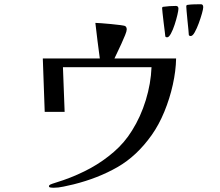

<svg xmlns="http://www.w3.org/2000/svg" viewBox="-20 -860 1040 906"><path d="M811 -584Q810 -526 795.5 -460.5Q781 -395 755.5 -333Q730 -271 696 -223Q626 -124 534.5 -71.5Q443 -19 327 10Q305 15 280 20.5Q255 26 232 26Q228 26 219.5 25Q211 24 211 19Q211 14 217 11Q223 8 227 7Q242 2 253 -1.5Q264 -5 279 -10Q311 -21 345 -36Q379 -51 408 -67Q466 -99 517 -143Q568 -187 603 -244Q644 -309 668 -387.5Q692 -466 695 -543H277L285 -332H191L182 -584H451Q445 -625 440 -668Q435 -711 430 -752Q436 -752 457.5 -750.5Q479 -749 504 -746.5Q529 -744 549 -741.5Q569 -739 572 -736Q578 -731 578 -721Q578 -713 570.5 -694.5Q563 -676 553 -654Q543 -632 533.5 -612.5Q524 -593 520 -584ZM822 -819Q822 -811 817 -789.5Q812 -768 804 -743.5Q796 -719 786.5 -701.5Q777 -684 769 -684Q761 -684 760 -689Q760 -692 757.5 -711Q755 -730 752 -755Q749 -780 747 -799Q745 -818 745 -821Q745 -828 751 -828Q764 -830 780 -831Q796 -832 810 -832Q822 -832 822 -819ZM939 -826Q939 -818 933 -796.5Q927 -775 918 -750.5Q909 -726 899 -708Q889 -690 880 -690Q873 -690 871 -695Q871 -700 869 -720Q867 -740 864.5 -764.5Q862 -789 860.5 -807.5Q859 -826 859 -829Q859 -837 865 -837Q878 -839 896 -839.5Q914 -840 928 -840Q939 -840 939 -826Z"/></svg>

Font: Kaisei Opti
Style: Regular
Weight: 400
Designer: Font-Kai, 金井和夫
Foundry: KAZUO KANAI
Version: Version 5.003